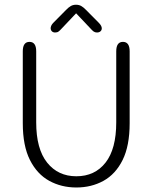

<svg xmlns="http://www.w3.org/2000/svg" viewBox="-20 -800 659 830"><path d="M310 10.5Q245.5 10.5 193 -18.2Q140.5 -47 109.5 -108.2Q78.5 -169.5 78.5 -267.5V-578Q78.5 -619 107.5 -619Q136.5 -619 136.5 -578V-271Q136.5 -156 183.8 -97Q231 -38 310 -38Q390 -38 436.2 -97Q482.5 -156 482.5 -271V-578Q482.5 -619 511.5 -619Q540.5 -619 540.5 -578V-267.5Q540.5 -169.5 510 -108.2Q479.5 -47 427.2 -18.2Q375 10.5 310 10.5ZM408 -700.5Q420 -688 420 -677.5Q420 -669.5 414.2 -664.5Q408.5 -659.5 399 -659.5Q390.5 -659.5 384.5 -664Q378.5 -668.5 370.5 -677.5L309 -742.5L247 -677Q239 -668 233.2 -663.8Q227.5 -659.5 218.5 -659.5Q209.5 -659.5 204.2 -664.8Q199 -670 199 -678.5Q199 -683 201.5 -688.8Q204 -694.5 209.5 -700.5L265.5 -757Q276.5 -768.5 286.2 -774Q296 -779.5 308.5 -779.5Q321.5 -779.5 331.2 -774Q341 -768.5 352 -757Z"/></svg>

Font: Sono Monospace Light
Style: Regular
Weight: 300
Version: Version 2.112